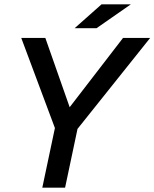

<svg xmlns="http://www.w3.org/2000/svg" viewBox="-20 -865 712 885"><path d="M315 -243 262 -320 547 -690H672ZM175 0 249 -350H354L280 0ZM245 -243 78 -690H189L319 -320ZM324 -735 448 -845H583L425 -735Z"/></svg>

Font: Radio Canada Big
Style: Italic
Weight: 400
Italic angle: -12°
Designer: Étienne Aubert Bonn
Foundry: Coppers and Brasses
Version: Version 1.001